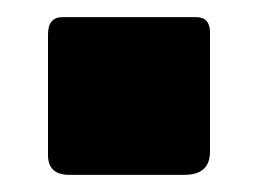

<svg xmlns="http://www.w3.org/2000/svg" viewBox="-20 -204 306 224"><path d="M225 -27Q225 0 195 0H61Q36 0 36 -23V-164Q36 -184 53 -184H209Q225 -184 225 -166Z"/></svg>

Font: Libre Franklin ExtraBold
Style: Regular
Weight: 800
Designer: Pablo Impallari, Rodrigo Fuenzalida, Nhung Nguyen
Foundry: Impallari Type
Version: Version 3.000